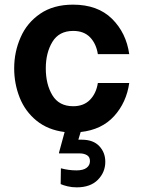

<svg xmlns="http://www.w3.org/2000/svg" viewBox="-20 -561 613 826"><path d="M69 -401Q96 -463 153 -502Q210 -541 294 -541Q400 -541 461.5 -480.5Q523 -420 536 -328H401Q394 -373 367.5 -400.5Q341 -428 295 -428Q234 -428 205.5 -381Q177 -334 177 -267Q177 -198 205.5 -151Q234 -104 295 -104Q340 -104 367 -131.5Q394 -159 401 -204H536Q524 -120 471 -61.5Q418 -3 327 7L317 40H332Q381 40 407 67.5Q433 95 433 135Q433 180 401 212.5Q369 245 310 245Q289 245 270.5 240.5Q252 236 241 231L242 163Q275 172 309 172Q338 172 352.5 161Q367 150 367 132Q367 114 354 106.5Q341 99 324 99H234V95L258 7Q186 -2 137 -42Q88 -82 64.5 -141.5Q41 -201 41 -267Q41 -338 69 -401Z"/></svg>

Font: Lopes Sans
Style: Bold
Weight: 700
Designer: Gabriel Lam, Diego Maldonado
Foundry: TypeRant, Foresti Design
Version: Version 4.000